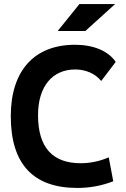

<svg xmlns="http://www.w3.org/2000/svg" viewBox="-20 -926 626 956"><path d="M365.2 9.8C426.8 9.8 486.3 -1 543.9 -23.4L521.5 -142.6C475.6 -123 429.7 -113.3 381.8 -113.3C240.7 -113.3 169.4 -192.9 169.4 -352.5C169.4 -497.6 242.2 -580.1 354.5 -580.1C407.2 -580.1 454.6 -559.1 483.9 -522.9L556.2 -617.7C519.5 -672.4 445.3 -703.1 353.5 -703.1C149.9 -703.1 33.7 -573.2 33.7 -347.7C33.7 -109.4 145 9.8 365.2 9.8ZM267.1 -771.5H404.8L553.2 -905.8H375.5Z"/></svg>

Font: CaskaydiaCove Nerd Font
Style: Bold
Weight: 700
Designer: Aaron Bell
Foundry: Saja Typeworks
Version: Version 2111.1;Nerd Fonts 2.3.0